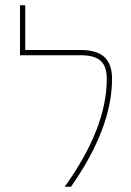

<svg xmlns="http://www.w3.org/2000/svg" viewBox="-20 -710 497 730"><path d="M286 -520Q348 -520 377 -493Q406 -466 406 -410Q406 -223 250 0H226Q386 -223 386 -410Q386 -458 362.5 -479Q339 -500 286 -500H56V-690H76V-520Z"/></svg>

Font: Mplus 1p Thin
Style: Regular
Weight: 250
Version: Version 1.061